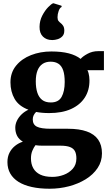

<svg xmlns="http://www.w3.org/2000/svg" viewBox="-20 -885 672 1175"><path d="M283.5 270Q222 270 174 259.2Q126 248.5 93 227.8Q60 207 42.8 176.8Q25.5 146.5 25.5 107Q25.5 74.5 38 49.8Q50.5 25 72 7.8Q93.5 -9.5 120 -18Q95.5 -32.5 84.5 -54.2Q73.5 -76 73.5 -103.5Q73.5 -125 83.5 -146Q93.5 -167 111.8 -184.8Q130 -202.5 154 -213.5Q95 -235.5 69.5 -279.8Q44 -324 44 -381.5Q44 -441 78.5 -483.2Q113 -525.5 170 -547.8Q227 -570 294.5 -570Q356.5 -570 400.8 -558.5Q445 -547 473.5 -524.5Q485 -539 515 -555.5Q545 -572 581 -572H616V-455.5H515Q519.5 -447 522 -437Q524.5 -427 526 -416.2Q527.5 -405.5 527.5 -393.5Q528 -333 499 -288Q470 -243 415 -218Q360 -193 281 -193Q258.5 -193 238.5 -194.8Q218.5 -196.5 201 -200Q191 -190 185.8 -179Q180.5 -168 180.5 -154Q180.5 -122.5 205.8 -109.8Q231 -97 291 -97H396Q465 -97 511.2 -80.5Q557.5 -64 580.8 -30.5Q604 3 604 53.5Q604 103.5 577.2 143.5Q550.5 183.5 504.8 211.8Q459 240 402 255Q345 270 283.5 270ZM300.5 197.5Q336.5 197.5 370 185Q403.5 172.5 425.5 147.5Q447.5 122.5 447.5 84.5Q447.5 57 438.5 40Q429.5 23 408.2 14.8Q387 6.5 349.5 6.5H238Q227 6.5 216.8 5.8Q206.5 5 197 3.5Q186 18 177.8 38Q169.5 58 169.5 84.5Q169.5 119 183.5 144.2Q197.5 169.5 226.2 183.5Q255 197.5 300.5 197.5ZM291 -258Q338 -258 357 -292Q376 -326 376 -383Q376 -426.5 366.8 -454Q357.5 -481.5 338.2 -494.5Q319 -507.5 290 -507.5Q260.5 -507.5 240.2 -493.8Q220 -480 209.5 -453.5Q199 -427 199 -387Q199 -347 208.5 -318Q218 -289 238 -273.5Q258 -258 291 -258ZM298 -640Q264.5 -640 243 -660.8Q221.5 -681.5 222 -721Q222.5 -758.5 238.8 -789.8Q255 -821 274.8 -841.2Q294.5 -861.5 305.5 -865H307.5L356 -850L357.5 -842.5Q346 -838 339 -818Q332 -798 332 -779.5Q332 -764 338.2 -756.5Q344.5 -749 351 -744Q359 -738.5 366.2 -727.5Q373.5 -716.5 373.5 -697.5Q373.5 -675 361.2 -662.5Q349 -650 332.2 -645Q315.5 -640 301.5 -640Z"/></svg>

Font: Merriweather ExtraBold
Style: Regular
Weight: 800
Version: Version 2.100